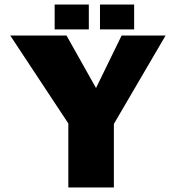

<svg xmlns="http://www.w3.org/2000/svg" viewBox="-20 -823 772 843"><path d="M280 0V-281L25 -667H272L453 -345L356 -343L514 -667H707L452 -231L480 -333V0ZM419 -694V-803H569V-694ZM220 -694V-803H370V-694Z"/></svg>

Font: Maven Pro Black
Style: Regular
Weight: 900
Designer: Joe Prince
Foundry: Joe Prince
Version: Version 2.103